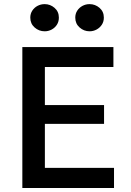

<svg xmlns="http://www.w3.org/2000/svg" viewBox="-20 -934 652 954"><path d="M91 0V-700H543.5V-601H203V-412H497V-318.5H203V-100H546.5V0ZM202 -778.5Q173.5 -778.5 152 -797.5Q130.5 -816.5 130.5 -846.5Q130.5 -866 140.5 -881.2Q150.5 -896.5 166.8 -905Q183 -913.5 202 -913.5Q229.5 -913.5 251 -895Q272.5 -876.5 272.5 -846.5Q272.5 -826.5 262.8 -811.2Q253 -796 236.8 -787.2Q220.5 -778.5 202 -778.5ZM425 -778.5Q397 -778.5 375.5 -797.5Q354 -816.5 354 -846.5Q354 -866 363.8 -881Q373.5 -896 389.8 -904.8Q406 -913.5 425 -913.5Q453 -913.5 474.5 -895Q496 -876.5 496 -846.5Q496 -826.5 486 -811.2Q476 -796 459.8 -787.2Q443.5 -778.5 425 -778.5Z"/></svg>

Font: Geologica Roman
Style: Regular
Weight: 400
Designer: Sindre Bremnes, Frode Helland
Foundry: Monokrom Skriftforlag AS
Version: Version 1.010;gftools[0.9.28]